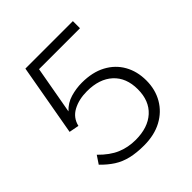

<svg xmlns="http://www.w3.org/2000/svg" viewBox="-186 -811 955 955"><g transform="rotate(-45 291.0 -334.0)"><path d="M286 10Q234 10 194 0.5Q154 -9 122 -29.5Q90 -50 59 -82L87 -124Q133 -77 178.5 -58Q224 -39 276 -39Q363 -39 412.5 -84Q462 -129 462 -210Q462 -291 412.5 -336.5Q363 -382 276 -382Q219 -382 177 -359.5Q135 -337 124 -290L72 -300L139 -678H473V-628H185L140 -376Q169 -407 208.5 -418.5Q248 -430 288 -430Q362 -430 414.5 -402Q467 -374 495 -324.5Q523 -275 523 -211Q523 -147 494 -97Q465 -47 412 -18.5Q359 10 286 10Z"/></g></svg>

Font: Gantari Light
Style: Regular
Weight: 300
Designer: Anugrah Pasau
Foundry: Lafontype
Version: Version 1.000; ttfautohint (v1.8.3)